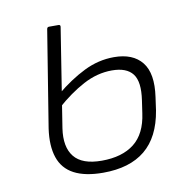

<svg xmlns="http://www.w3.org/2000/svg" viewBox="-62 -545 622 619"><g transform="rotate(-10 248.5 -235.0)"><path d="M228 12Q169 12 133 -7Q97 -26 84 -64.5Q71 -103 79 -159L130 -475Q131 -482 137 -482H168Q175 -482 174 -475L123 -152Q114 -92 140 -59.5Q166 -27 230 -27Q297 -27 336.5 -58Q376 -89 385 -155L391 -196Q400 -256 380 -282Q360 -308 312 -308Q264 -308 218 -283.5Q172 -259 126 -218L133 -263Q180 -302 227.5 -325.5Q275 -349 326 -349Q388 -349 417.5 -312Q447 -275 436 -199L430 -156Q416 -71 365.5 -29.5Q315 12 228 12Z"/></g></svg>

Font: Sofia Sans ExtraLight
Style: Italic
Weight: 250
Italic angle: -9°
Version: Version 4.100-B